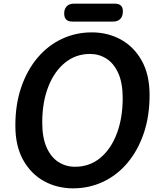

<svg xmlns="http://www.w3.org/2000/svg" viewBox="-20 -1025 856 1050"><path d="M380 5Q293 5 221.5 -34Q150 -73 107 -149.5Q64 -226 64 -338Q64 -455 96.5 -549Q129 -643 186 -710Q243 -777 319 -812.5Q395 -848 482 -848Q569 -848 640.5 -809Q712 -770 755 -693.5Q798 -617 798 -505Q798 -388 765.5 -294Q733 -200 676 -133Q619 -66 543 -30.5Q467 5 380 5ZM390 -113Q470 -113 528.5 -161.5Q587 -210 619 -295Q651 -380 651 -488Q651 -571 627 -624.5Q603 -678 562.5 -704Q522 -730 472 -730Q395 -730 336 -682.5Q277 -635 244 -550.5Q211 -466 211 -355Q211 -272 235 -218.5Q259 -165 299.5 -139Q340 -113 390 -113ZM376 -907Q331 -907 331 -951Q331 -976 345 -990.5Q359 -1005 384 -1005H607Q652 -1005 652 -964Q652 -936 638 -921.5Q624 -907 599 -907Z"/></svg>

Font: Pacifico
Style: Regular
Weight: 400
Designer: Vernon Adams
Foundry: Vernon Adams
Version: Version 3.010; ttfautohint (v1.8.4.7-5d5b)